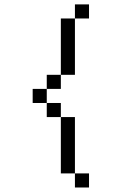

<svg xmlns="http://www.w3.org/2000/svg" viewBox="-20 -832 540 852"><path d="M312.5 -62.5H375V0H312.5V-62.5H250V-312.5H312.5ZM187.5 -375H250V-312.5H187.5V-375H125V-437.5H187.5ZM187.5 -500H250V-437.5H187.5ZM250 -750H312.5V-500H250ZM312.5 -812.5H375V-750H312.5Z"/></svg>

Font: HE실루아
Style: regular
Weight: 500
Monospace: yes
Designer: Taeyun An (WindowsTiger)
Version: v1